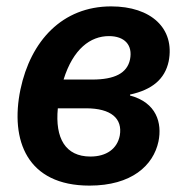

<svg xmlns="http://www.w3.org/2000/svg" viewBox="-20 -571 580 601"><path d="M260 10C392 10 460 -53 476 -128C488 -186 470 -250 387 -272V-275C456 -290 496 -323 508 -379C528 -482 453 -551 328 -551C175 -551 76 -443 44 -291C11 -131 65 10 260 10ZM321 -458C370 -458 396 -430 387 -385C378 -342 339 -322 269 -322H179C209 -418 263 -458 321 -458ZM263 -81C185 -81 152 -138 161 -232H249C328 -232 364 -200 355 -147C347 -105 313 -81 263 -81Z"/></svg>

Font: Noto Sans SemiBold
Style: Italic
Weight: 600
Italic angle: -12°
Designer: Monotype Design Team
Foundry: Monotype Imaging Inc.
Version: Version 2.013